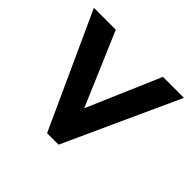

<svg xmlns="http://www.w3.org/2000/svg" viewBox="-123 -618 757 757"><g transform="rotate(45 255.0 -240.0)"><path d="M223 0 4 -480H126L257 -173L389 -480H506L287 0Z"/></g></svg>

Font: Outfit Medium
Style: Regular
Weight: 500
Designer: Rodrigo Fuenzalida
Foundry: fragTYPE
Version: Version 1.100; ttfautohint (v1.8.4.7-5d5b);gftools[0.9.27]